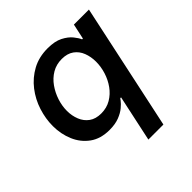

<svg xmlns="http://www.w3.org/2000/svg" viewBox="-192 -692 1039 1039"><g transform="rotate(-45 327.0 -172.5)"><path d="M361 195 418 -71H412Q412 -71 403 -59Q394 -47 374.5 -30.5Q355 -14 324 -2Q293 10 250 10Q182 10 137 -22.5Q92 -55 69.5 -108Q47 -161 47 -222Q47 -278 65 -334.5Q83 -391 119 -437.5Q155 -484 206.5 -512Q258 -540 325 -540Q379 -540 413 -522.5Q447 -505 465.5 -482Q484 -459 491 -442H497L516 -530H631L476 195ZM281 -85Q323 -85 356 -104.5Q389 -124 412 -156Q435 -188 447 -226.5Q459 -265 459 -303Q459 -341 446.5 -373.5Q434 -406 407 -425.5Q380 -445 338 -445Q296 -445 263 -425.5Q230 -406 207 -373.5Q184 -341 171.5 -302.5Q159 -264 159 -226Q159 -189 172 -156.5Q185 -124 212 -104.5Q239 -85 281 -85Z"/></g></svg>

Font: Be Vietnam Pro Medium
Style: Italic
Weight: 500
Italic angle: -12°
Designer: Lam Bao, Tony Le, Vietanh Nguyen
Foundry: Yellow Type Foundry
Version: Version 1.002; ttfautohint (v1.8.3)